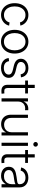

<svg xmlns="http://www.w3.org/2000/svg" viewBox="1514 -2282 779 3847"><g transform="rotate(90 1903.5 -358.5)"><path d="M281.2 10.3Q210.9 10.3 157.2 -24.7Q103.5 -59.6 73.5 -121.3Q43.5 -183.1 43.5 -263.2Q43.5 -344.2 73.5 -406Q103.5 -467.8 157.2 -502.9Q210.9 -538.1 281.2 -538.1Q323.2 -538.1 358.9 -525.4Q394.5 -512.7 421.9 -490.5Q449.2 -468.3 467.3 -439.2Q485.4 -410.2 492.7 -377.4L429.2 -368.7Q424.3 -390.1 412.1 -410.2Q399.9 -430.2 381.1 -445.8Q362.3 -461.4 337.4 -470.5Q312.5 -479.5 281.2 -479.5Q227.5 -479.5 188.7 -451.4Q149.9 -423.3 129.2 -374.5Q108.4 -325.7 108.4 -263.2Q108.4 -201.2 129.2 -152.6Q149.9 -104 188.7 -76.2Q227.5 -48.3 281.2 -48.3Q312.5 -48.3 337.4 -57.4Q362.3 -66.4 381.1 -82Q399.9 -97.7 412.1 -117.9Q424.3 -138.2 429.7 -160.6L493.7 -151.9Q486.8 -119.1 468.5 -89.8Q450.2 -60.5 422.4 -38.1Q394.5 -15.6 358.9 -2.7Q323.2 10.3 281.2 10.3Z M815.4 11.2Q745.1 11.2 691.4 -23.9Q637.7 -59.1 607.7 -120.8Q577.6 -182.6 577.6 -263.2Q577.6 -343.8 607.7 -405.8Q637.7 -467.8 691.4 -502.9Q745.1 -538.1 815.4 -538.1Q885.7 -538.1 939.2 -502.9Q992.7 -467.8 1022.9 -405.8Q1053.2 -343.8 1053.2 -263.2Q1053.2 -182.6 1023.2 -120.8Q993.2 -59.1 939.5 -23.9Q885.7 11.2 815.4 11.2ZM815.4 -47.9Q869.6 -47.9 908.2 -75.7Q946.8 -103.5 967.5 -152.3Q988.3 -201.2 988.3 -263.2Q988.3 -325.2 967.5 -374Q946.8 -422.9 908.2 -451.2Q869.6 -479.5 815.4 -479.5Q761.7 -479.5 722.9 -451.2Q684.1 -422.9 663.3 -374Q642.6 -325.2 642.6 -263.2Q642.6 -201.2 663.3 -152.3Q684.1 -103.5 722.7 -75.7Q761.2 -47.9 815.4 -47.9Z M1341.8 10.7Q1287.1 10.7 1244.6 -6.8Q1202.1 -24.4 1175.5 -58.8Q1148.9 -93.3 1143.1 -143.6L1205.6 -150.4Q1213.4 -99.6 1248 -72.8Q1282.7 -45.9 1340.8 -45.9Q1401.9 -45.9 1438 -73.2Q1474.1 -100.6 1474.1 -142.1Q1474.1 -175.3 1451.2 -195.3Q1428.2 -215.3 1385.3 -225.1L1298.3 -246.1Q1228.5 -262.7 1192.9 -297.6Q1157.2 -332.5 1157.2 -387.2Q1157.2 -431.6 1181.2 -465.6Q1205.1 -499.5 1247.3 -518.8Q1289.6 -538.1 1344.2 -538.1Q1396.5 -538.1 1435.8 -520Q1475.1 -502 1499.3 -468.8Q1523.4 -435.5 1530.3 -389.2L1469.2 -382.3Q1461.9 -426.8 1430.7 -454.3Q1399.4 -481.9 1344.2 -481.9Q1289.6 -481.9 1255.6 -455.8Q1221.7 -429.7 1221.7 -388.7Q1221.7 -355 1245.8 -334.5Q1270 -314 1316.4 -302.7L1400.9 -282.7Q1471.2 -266.1 1505.4 -232.4Q1539.6 -198.7 1539.6 -144.5Q1539.6 -97.7 1514.4 -62.7Q1489.3 -27.8 1444.6 -8.5Q1399.9 10.7 1341.8 10.7Z M1853 -529.3V-473.1H1594.2V-529.3ZM1679.2 -665H1743.7V-121.6Q1743.7 -85.4 1759.5 -69.3Q1775.4 -53.2 1811 -54.7Q1819.8 -54.7 1831.1 -55.4Q1842.3 -56.2 1851.6 -57.1L1857.9 -1Q1846.7 0.5 1833.5 1.5Q1820.3 2.4 1808.1 2.4Q1745.6 4.4 1712.4 -26.9Q1679.2 -58.1 1679.2 -116.7Z M1950.7 0V-529.3H2012.7V-443.4H2015.6Q2031.7 -485.4 2069.3 -510.5Q2106.9 -535.6 2158.2 -535.6Q2166.5 -535.6 2174.6 -535.2Q2182.6 -534.7 2188.5 -534.2V-469.7Q2184.6 -470.7 2173.8 -472.2Q2163.1 -473.6 2149.9 -473.6Q2111.8 -473.6 2081.1 -456.8Q2050.3 -439.9 2032.5 -408.9Q2014.6 -377.9 2014.6 -334.5V0Z M2466.8 8.3Q2412.6 8.3 2369.9 -14.6Q2327.1 -37.6 2302.7 -82.3Q2278.3 -127 2278.3 -191.4V-529.3H2342.3V-195.8Q2342.3 -127.4 2379.6 -89.1Q2417 -50.8 2480 -50.8Q2522.5 -50.8 2556.6 -68.6Q2590.8 -86.4 2610.6 -120.8Q2630.4 -155.3 2630.4 -204.1V-529.3H2694.8V0H2632.3V-124.5H2646Q2623.5 -55.2 2575.7 -23.4Q2527.8 8.3 2466.8 8.3Z M2839.4 0V-529.3H2903.3V0ZM2871.6 -636.2Q2852.5 -636.2 2838.6 -649.7Q2824.7 -663.1 2824.7 -682.1Q2824.7 -701.2 2838.6 -714.6Q2852.5 -728 2871.6 -728Q2891.1 -728 2904.8 -714.6Q2918.5 -701.2 2918.5 -682.1Q2918.5 -663.1 2904.8 -649.7Q2891.1 -636.2 2871.6 -636.2Z M3244.1 -529.3V-473.1H2985.4V-529.3ZM3070.3 -665H3134.8V-121.6Q3134.8 -85.4 3150.6 -69.3Q3166.5 -53.2 3202.1 -54.7Q3210.9 -54.7 3222.2 -55.4Q3233.4 -56.2 3242.7 -57.1L3249 -1Q3237.8 0.5 3224.6 1.5Q3211.4 2.4 3199.2 2.4Q3136.7 4.4 3103.5 -26.9Q3070.3 -58.1 3070.3 -116.7Z M3500.5 9.8Q3451.2 9.8 3410.6 -8.1Q3370.1 -25.9 3345.9 -61.3Q3321.8 -96.7 3321.8 -147.9Q3321.8 -188.5 3337.2 -215.3Q3352.5 -242.2 3380.4 -259.3Q3408.2 -276.4 3446.5 -286.1Q3484.9 -295.9 3530.8 -301.8Q3577.6 -308.1 3608.6 -312.5Q3639.6 -316.9 3655 -326.2Q3670.4 -335.4 3670.4 -356V-365.7Q3670.4 -399.9 3654.8 -425.5Q3639.2 -451.2 3610.1 -465.6Q3581.1 -480 3541 -480Q3502 -480 3471.7 -466.8Q3441.4 -453.6 3422.6 -431.4Q3403.8 -409.2 3398.4 -382.3L3335 -392.1Q3344.2 -437.5 3373.3 -470Q3402.3 -502.4 3445.8 -519.8Q3489.3 -537.1 3540 -537.1Q3578.6 -537.1 3613.5 -526.6Q3648.4 -516.1 3675.5 -494.6Q3702.6 -473.1 3718.5 -440.4Q3734.4 -407.7 3734.4 -363.3V0H3670.9V-85H3668Q3656.2 -61 3634.3 -39.1Q3612.3 -17.1 3579.1 -3.7Q3545.9 9.8 3500.5 9.8ZM3509.3 -48.3Q3560.1 -48.3 3595.9 -68.8Q3631.8 -89.4 3651.1 -125Q3670.4 -160.6 3670.4 -205.1V-279.8Q3663.6 -273.4 3648.9 -268.3Q3634.3 -263.2 3614.5 -259.3Q3594.7 -255.4 3572.5 -252Q3550.3 -248.5 3529.3 -246.1Q3484.9 -240.2 3452.9 -228.5Q3420.9 -216.8 3403.8 -196.8Q3386.7 -176.8 3386.7 -145Q3386.7 -114.3 3402.6 -92.5Q3418.5 -70.8 3446 -59.6Q3473.6 -48.3 3509.3 -48.3Z"/></g></svg>

Font: Inter 24pt Light
Style: Regular
Weight: 300
Designer: Rasmus Andersson
Foundry: rsms
Version: Version 4.001;git-66647c0bb